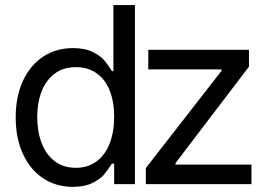

<svg xmlns="http://www.w3.org/2000/svg" viewBox="-20 -727 1057 758"><path d="M42 -263.7Q42 -346.2 70.8 -408.2Q99.6 -470.2 150.9 -503.7Q202.1 -537.1 268.6 -537.1Q315.4 -537.1 346.2 -521.7Q377 -506.3 391.6 -489Q406.2 -471.7 421.9 -446.3H427.7V-707H512.7V0H430.7V-81.1H421.9Q405.3 -55.2 390.4 -37.6Q375.5 -20 344.7 -4.6Q314 10.7 267.6 10.7Q201.7 10.7 150.6 -22.9Q99.6 -56.6 70.8 -118.9Q42 -181.2 42 -263.7ZM430.7 -265.6Q430.7 -324.7 413.3 -368.9Q396 -413.1 361.8 -437.5Q327.6 -461.9 279.3 -461.9Q230 -461.9 195.8 -436.3Q161.6 -410.6 144.3 -366.2Q127 -321.8 127 -265.6Q127 -208 144.3 -162.4Q161.6 -116.7 196 -90.6Q230.5 -64.5 279.3 -64.5Q326.7 -64.5 360.8 -89.6Q395 -114.7 412.8 -160.4Q430.7 -206.1 430.7 -265.6ZM555.7 -63.5 854.5 -447.3V-453.1H565.4V-530.3H962.9V-463.9L672.9 -83V-77.1H972.7V0H555.7Z"/></svg>

Font: Pretendard Std
Style: Regular
Weight: 400
Designer: Base glyphs from Inter by Rasmus Andersson; Hangeul glyphs from Noto Sans CJK(Source Han Sans) by Jang Soo-young and Kan
Foundry: Kil Hyung-jin
Version: Version 1.309